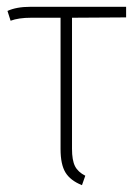

<svg xmlns="http://www.w3.org/2000/svg" viewBox="-20 -540 400 565"><path d="M351.1 -488.8 191.9 -487.8V-102.1Q191.9 -68.4 200.7 -51Q209.5 -33.7 231 -22.9L221.2 4.9Q187 -8.8 172.6 -32.5Q158.2 -56.2 158.2 -101.1V-487.8H71.8Q34.7 -487.8 11.2 -479L2 -507.8Q28.3 -520 69.8 -520H351.1Z"/></svg>

Font: Fira Sans Compressed UltraLight
Style: Regular
Weight: 200
Width: 1
Designer: Carrois Corporate & Edenspiekermann AG
Foundry: Carrois Corporate GbR & Edenspiekermann AG
Version: Version 4.203;PS 004.203;hotconv 1.0.88;makeotf.lib2.5.64775